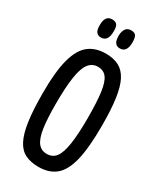

<svg xmlns="http://www.w3.org/2000/svg" viewBox="-223 -963 876 1048"><g transform="rotate(30 214.5 -439.5)"><path d="M211 10Q162 10 127.5 -6.5Q93 -23 71.5 -64Q50 -105 40 -175.5Q30 -246 30 -354Q30 -487 51 -565Q72 -643 114.5 -676.5Q157 -710 222 -710Q270 -710 304 -692.5Q338 -675 359 -634.5Q380 -594 389.5 -526.5Q399 -459 399 -357Q399 -219 379.5 -139Q360 -59 318.5 -24.5Q277 10 211 10ZM214 -74Q251 -74 271.5 -101.5Q292 -129 301.5 -191.5Q311 -254 311 -355Q311 -455 303 -514.5Q295 -574 275.5 -600Q256 -626 220 -626Q185 -626 163 -598Q141 -570 131 -506Q121 -442 121 -334Q121 -241 129.5 -184Q138 -127 158.5 -100.5Q179 -74 214 -74ZM153 -772Q134 -772 123.5 -785Q113 -798 114 -832Q114 -858 124.5 -873.5Q135 -889 158 -889Q180 -889 189 -876.5Q198 -864 197 -834Q197 -804 186 -788Q175 -772 153 -772ZM272 -772Q253 -772 242.5 -785Q232 -798 232 -832Q233 -858 244 -873.5Q255 -889 277 -889Q300 -889 308 -876.5Q316 -864 316 -834Q316 -804 305 -788Q294 -772 272 -772Z"/></g></svg>

Font: Yanone Kaffeesatz ExtraLight
Style: Regular
Weight: 400
Version: Version 2.003